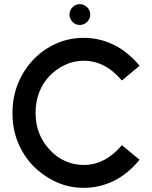

<svg xmlns="http://www.w3.org/2000/svg" viewBox="-20 -892 731 923"><path d="M383 11Q311 11 249.5 -17.5Q188 -46 141 -93Q94 -141 67 -205.5Q40 -270 40 -349Q40 -426 67 -491.5Q94 -557 141 -606Q187 -654 249 -682Q311 -710 383 -710Q458 -710 526 -677Q594 -644 651 -576L566 -505Q524 -554 478.5 -577Q433 -600 383 -600Q335 -600 293.5 -580.5Q252 -561 219 -528Q187 -495 169 -449.5Q151 -404 151 -349Q151 -294 169 -250Q187 -206 219 -172Q251 -137 293 -118Q335 -99 383 -99Q433 -99 478.5 -122Q524 -145 566 -194L651 -124Q594 -55 526 -22Q458 11 383 11ZM363 -772Q343 -772 328.5 -787Q314 -802 314 -822Q314 -842 328.5 -857Q343 -872 363 -872Q384 -872 399 -857Q414 -842 414 -822Q414 -802 399 -787Q384 -772 363 -772Z"/></svg>

Font: Kulim Park SemiBold
Style: Regular
Weight: 600
Designer: Noponies / Dale Sattler
Foundry: Noponies
Version: Version 1.000; ttfautohint (v1.8.3)